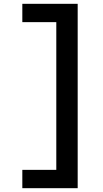

<svg xmlns="http://www.w3.org/2000/svg" viewBox="-20 -843 540 1006"><path d="M97 143V47H275V-727H97V-823H387V143Z"/></svg>

Font: Moesevka
Style: Bold
Weight: 700
Monospace: yes
Designer: Belleve Invis
Foundry: Belleve Invis
Version: Version 32.5.0; ttfautohint (v1.8.4)